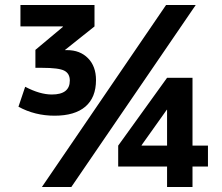

<svg xmlns="http://www.w3.org/2000/svg" viewBox="-20 -750 890 770"><path d="M249 -549Q301 -549 333 -516.5Q365 -484 365 -429Q365 -359 322.5 -322.5Q280 -286 199 -286Q120 -286 54 -322L81 -402Q140 -371 188 -371Q260 -371 260 -427Q260 -455 238 -466.5Q216 -478 149 -478H122V-550L232 -642V-644H62V-730H359V-644L241 -550V-549ZM765 -730 266 0H148L646 -730ZM752 -82V0H650V-82H454V-166L650 -438H752V-166H814V-82ZM650 -166V-310H649L548 -168V-166Z"/></svg>

Font: M PLUS 1p ExtraBold
Style: Regular
Weight: 800
Version: Version 1.062